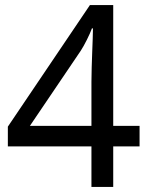

<svg xmlns="http://www.w3.org/2000/svg" viewBox="-20 -738 591 758"><path d="M341 -160H11V-238L335 -718H427V-241H531V-160H427V0H341ZM341 -241V-415Q341 -442 342 -472Q343 -502 344 -531Q345 -560 346 -585Q347 -610 347 -626H343Q336 -607 323 -581Q310 -555 299 -538L98 -241Z"/></svg>

Font: hexbangla15
Style: Regular
Weight: 400
Designer: Jelle Bosma - Monotype Design Team
Foundry: Monotype Imaging Inc.
Version: Version 2.006